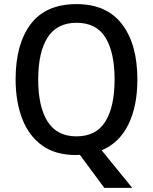

<svg xmlns="http://www.w3.org/2000/svg" viewBox="-20 -745 744 935"><path d="M649 -358Q649 -228 605 -138.5Q561 -49 475 -13L624 170H488L369 9Q365 9 360 9.5Q355 10 350 10Q249 10 184 -37.5Q119 -85 87.5 -168.5Q56 -252 56 -359Q56 -530 129.5 -627.5Q203 -725 353 -725Q499 -725 574 -627.5Q649 -530 649 -358ZM166 -358Q166 -226 211.5 -153.5Q257 -81 352 -81Q448 -81 493 -153Q538 -225 538 -358Q538 -490 493.5 -562Q449 -634 353 -634Q257 -634 211.5 -562Q166 -490 166 -358Z"/></svg>

Font: Noto Sans Sinhala UI SemiCondensed Medium
Style: Regular
Weight: 500
Width: 4
Designer: Jelle Bosma - Monotype Design Team
Foundry: Monotype Imaging Inc.
Version: Version 2.006; ttfautohint (v1.8.4.7-5d5b)